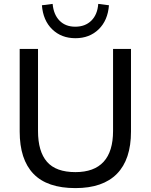

<svg xmlns="http://www.w3.org/2000/svg" viewBox="-20 -956 773 985"><path d="M367 9Q222 9 151.5 -64.5Q81 -138 81 -281V-705H175V-284Q175 -179 221 -126Q267 -73 367 -73Q463 -73 511.5 -126Q560 -179 560 -284V-705H652V-281Q652 -138 580 -64.5Q508 9 367 9ZM367 -760Q295 -760 248 -805.5Q201 -851 195 -929L250 -936Q255 -881 285.5 -850Q316 -819 366 -819Q417 -819 448.5 -850Q480 -881 484 -936L539 -929Q533 -851 486 -805.5Q439 -760 367 -760Z"/></svg>

Font: Mulish ExtraLight Medium
Style: Regular
Weight: 500
Version: Version 3.603